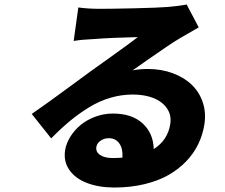

<svg xmlns="http://www.w3.org/2000/svg" viewBox="-20 -772 996 849"><path d="M478 -73.2Q497.5 -73.2 521.3 -74.9Q524.1 -114 507.8 -137.4Q491.5 -160.9 461.6 -160.9Q439.6 -160.9 424.2 -149.5Q408.7 -138.1 406.2 -122.9Q402.3 -100.9 422.2 -87Q442.1 -73.2 478 -73.2ZM805.4 -752.1 858.7 -650.9Q810.7 -623.9 779.1 -605.1Q752.1 -589.1 715 -564.1Q677.9 -539.1 629.3 -505Q580.6 -470.9 566.4 -460.9Q598 -467 633.2 -467Q693.5 -467 744.1 -448.2Q794.7 -429.3 828.3 -396.8Q861.9 -364.3 877 -318.4Q892 -272.4 883.5 -220.2Q876.1 -175.1 856.5 -134.4Q837 -93.8 803.3 -58.6Q769.5 -23.4 724.6 2.1Q679.7 27.7 618.4 42.4Q557.2 57.2 485.4 57.2Q418 57.2 365.9 37.6Q313.9 18.1 286.9 -20.2Q259.9 -58.6 268.1 -109Q273.4 -139.9 292.1 -169.2Q310.7 -198.5 338.2 -220.7Q365.8 -242.9 402.7 -256.4Q439.6 -269.9 478.7 -269.9Q563.2 -269.9 610.6 -226.4Q658 -182.9 659.8 -112.9Q721.2 -151.6 732.6 -221.9Q739.3 -261.4 719.1 -291.7Q698.9 -322.1 659.3 -338.1Q619.7 -354 567.5 -354Q517 -354 468.6 -339.8Q420.1 -325.6 375 -298.1Q329.9 -270.6 290.1 -237.7Q250.4 -204.9 206.3 -160.2L120.4 -268.1Q150.9 -289.1 198.5 -323.3Q246.1 -357.6 303.6 -400Q361.2 -442.5 378.2 -454.9Q386.7 -460.9 472.7 -522.4Q558.6 -583.8 589.5 -608Q475.1 -605.5 392 -599.1Q344.5 -597.3 305.8 -590.9L326.3 -739Q370.4 -733 421.5 -733Q473 -733 577.1 -735.4Q681.1 -737.9 719.8 -741.1Q776.6 -746.1 805.4 -752.1Z"/></svg>

Font: Karasuma Gothic
Style: Italic
Weight: 900
Italic angle: -9.39999°
Designer: Rasmus Andersson / Ryoko Nishizuka
Foundry: Genbu
Version: Version 1.00